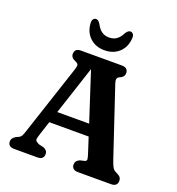

<svg xmlns="http://www.w3.org/2000/svg" viewBox="-159 -1039 1072 1166"><g transform="rotate(20 377.0 -456.0)"><path d="M254.5 -35.5Q254.5 0 213.5 0H64.5Q23.5 0 23.5 -35.5Q23.5 -55.5 48.5 -71L64.5 -78Q76 -83 82 -92.5Q88 -102 97 -131L246 -582Q252.5 -603 250.2 -611.8Q248 -620.5 230.5 -628Q201 -639.5 201 -664.5Q201 -700 242 -700H505Q546 -700 546 -664.5Q546 -639 514.5 -626.5Q494 -618 504.5 -585.5L651.5 -146Q662 -114 671.2 -98.5Q680.5 -83 698.5 -76Q717 -67 723.8 -58.2Q730.5 -49.5 730.5 -35.5Q730.5 0 689 0H477Q435.5 0 435.5 -35.5Q435.5 -60 463 -71.5L493 -78.5Q505 -82.5 503.8 -93.8Q502.5 -105 495 -128L463.5 -225.5H209L182.5 -144.5Q172.5 -114.5 171.2 -101.8Q170 -89 197.5 -77.5L227.5 -70.5Q240 -65.5 247.2 -57.2Q254.5 -49 254.5 -35.5ZM233.5 -300H439.5L337 -615ZM373.5 -833Q402.5 -833 422.2 -847.5Q442 -862 456.5 -891.5Q470 -912 484 -912Q496 -912 502.8 -902Q509.5 -892 508 -875Q504 -818.5 467.2 -784.5Q430.5 -750.5 373.5 -750.5Q316.5 -750.5 279.8 -784.5Q243 -818.5 239 -875Q237.5 -892 244 -902Q250.5 -912 263 -912Q276.5 -912 290 -891.5Q305 -862 324.8 -847.5Q344.5 -833 373.5 -833Z"/></g></svg>

Font: Fraunces 9pt S100 SemiBold
Style: Regular
Weight: 600
Version: Version 1.000; ttfautohint (v1.8.3)